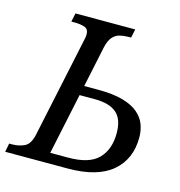

<svg xmlns="http://www.w3.org/2000/svg" viewBox="-127 -808 846 903"><g transform="rotate(15 296.0 -357.0)"><path d="M-21 0 -13 -42H0Q35 -42 61.5 -55Q88 -68 98 -114L202 -604Q206 -620 206 -632Q206 -658 186 -665Q166 -672 134 -672H121L130 -714H421L412 -672H399Q377 -672 357 -667Q337 -662 322.5 -645.5Q308 -629 300 -594L258 -395H325Q400 -395 448 -381Q496 -367 523 -343Q550 -319 560.5 -289.5Q571 -260 571 -228Q571 -122 499 -61Q427 0 283 0ZM272 -50Q375 -50 419 -95.5Q463 -141 463 -220Q463 -288 428 -318Q393 -348 322 -348H248L185 -50Z"/></g></svg>

Font: NotoSerif-Italic
Style: Regular
Weight: 400
Italic angle: -12°
Designer: Monotype Design Team
Foundry: Monotype Imaging Inc.
Version: Version 2.007; ttfautohint (v1.8) -l 8 -r 50 -G 200 -x 14 -D